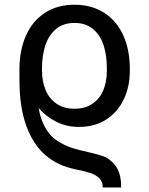

<svg xmlns="http://www.w3.org/2000/svg" viewBox="-20 -573 640 824"><path d="M420.9 231.4Q420.9 207 406.5 192.4Q392.1 177.7 368.2 169.7Q344.2 161.6 302.7 153.3Q229 138.7 175.8 93.5Q122.6 48.3 93 -32.5Q63.5 -113.3 63.5 -230.5V-275.4H143.6V-230.5Q135.3 -127.9 156.5 -65.7Q177.7 -3.4 219.2 26.6Q260.7 56.6 322.3 71.3Q391.1 86.4 421.6 96.9Q452.1 107.4 476.1 138.9Q500 170.4 500 231.4ZM92.8 -196.3Q89.8 -202.6 86.9 -208.7Q84 -214.8 80.6 -220.2Q71.8 -236.8 67.6 -247.1Q63.5 -257.3 63.5 -268.6V-278.3Q64 -359.4 92 -421.6Q120.1 -483.9 173.3 -518.3Q226.6 -552.7 299.8 -552.7Q373 -552.7 426.8 -518.3Q480.5 -483.9 508.8 -421.6Q537.1 -359.4 537.1 -278.3V-268.6Q537.1 -200.2 510.7 -145.5Q484.4 -90.8 435.1 -59.6Q385.7 -28.3 318.4 -28.3Q264.6 -28.3 220 -51.3Q175.3 -74.2 143.3 -112.1Q111.3 -149.9 92.8 -196.3ZM438.5 -268.6V-278.3Q439 -335.9 424.1 -380.1Q409.2 -424.3 377.9 -449.5Q346.7 -474.6 299.8 -474.6Q252.9 -474.6 221.7 -449.5Q190.4 -424.3 175.3 -380.1Q160.2 -335.9 160.2 -278.3V-268.6Q160.6 -223.1 175.8 -186.5Q190.9 -149.9 222.2 -128.2Q253.4 -106.4 299.8 -106.4Q346.2 -106.4 377.4 -128.2Q408.7 -149.9 423.6 -186.5Q438.5 -223.1 438.5 -268.6Z"/></svg>

Font: Intratopia Thin
Style: Regular
Weight: 100
Designer: Rasmus Andersson
Foundry: rsms
Version: Version 3.000;Glyphs 3.2.3 (3260)